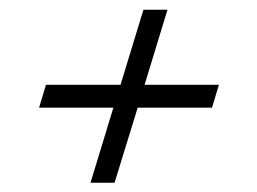

<svg xmlns="http://www.w3.org/2000/svg" viewBox="-20 -420 540 403"><path d="M170 -36.5 218 -194H62L76.5 -242H233L281 -399.5H331.5L283.5 -242H439.5L425 -194H269L220.5 -36.5Z"/></svg>

Font: Newsreader Text Medium
Style: Italic
Weight: 500
Italic angle: -17°
Designer: Hugues Gentile
Foundry: Production Type
Version: Version 1.001